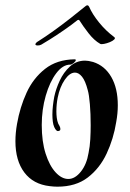

<svg xmlns="http://www.w3.org/2000/svg" viewBox="-20 -692 487 722"><path d="M196 10Q189 10 182 9.5Q175 9 167 8Q105 1 71.5 -43.5Q38 -88 38 -161Q38 -192 44 -226Q55 -289 80 -343.5Q105 -398 149.5 -433Q194 -468 261 -469Q265 -469 265 -466Q265 -462 257.5 -455.5Q250 -449 244 -449Q216 -449 191.5 -416.5Q167 -384 152 -332Q137 -280 137 -222Q137 -160 151.5 -114.5Q166 -69 189 -44Q212 -19 237 -19Q262 -19 284 -46.5Q306 -74 313 -117Q318 -141 319.5 -168Q321 -195 321 -221Q321 -264 318 -300Q315 -336 310 -353Q301 -388 288.5 -403.5Q276 -419 262 -419Q242 -419 223.5 -392Q205 -365 197 -325Q192 -300 192 -273Q192 -261 193.5 -249Q195 -237 199 -227Q201 -224 204 -218Q207 -212 207 -207Q207 -201 202 -200Q200 -199 198 -199Q191 -199 184 -214Q180 -223 178.5 -235.5Q177 -248 177 -261Q177 -277 179 -294.5Q181 -312 184 -328Q190 -357 204.5 -388.5Q219 -420 243 -442Q267 -464 300 -464Q312 -464 330 -459Q374 -445 398.5 -402.5Q423 -360 423 -296Q423 -266 417 -233Q407 -170 381 -114.5Q355 -59 310 -24.5Q265 10 196 10ZM309 -672Q312 -672 315 -667Q327 -639 352.5 -607.5Q378 -576 409 -553Q415 -549 409.5 -543.5Q404 -538 393 -533.5Q382 -529 371.5 -527Q361 -525 357 -527Q334 -540 313 -567Q292 -594 279 -615Q276 -619 271 -616Q250 -599 221 -579Q192 -559 168 -544Q144 -529 135 -524Q129 -521 122 -521Q113 -521 113 -526Q115 -532 124 -537Q151 -554 183 -577Q215 -600 245.5 -624Q276 -648 298 -666Q304 -672 309 -672Z"/></svg>

Font: Tapestry
Style: Regular
Weight: 400
Designer: Robert E. Leuschke
Foundry: Robert E. Leuschke
Version: Version 1.010; ttfautohint (v1.8.4.7-5d5b)